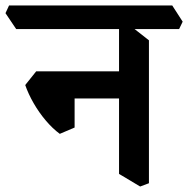

<svg xmlns="http://www.w3.org/2000/svg" viewBox="-59 -644 686 700"><path d="M452 36 375 -10V-571L410 -555L484 -497V24ZM159 -156Q133 -175 108 -204.5Q83 -234 63.5 -268Q44 -302 33 -334L73 -384H146L213 -340V-179ZM138 -285 107 -384H412L434 -285ZM0 -538 -39 -596 -26 -624H569L607 -565L594 -538Z"/></svg>

Font: Eczar Medium
Style: Regular
Weight: 500
Designer: Vaibhav Singh
Foundry: Rosetta Type Foundry
Version: Version 2.000